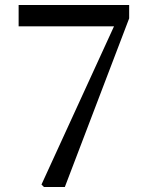

<svg xmlns="http://www.w3.org/2000/svg" viewBox="-20 -753 589 773"><path d="M55 -733V-647H439L147 -10L157 0H241L500 -679V-733Z"/></svg>

Font: Noto Serif CJK JP Medium
Style: Regular
Weight: 500
Designer: Ryoko NISHIZUKA 西塚涼子 (kana & ideographs); Frank Grießhammer (Latin, Greek & Cyrillic); Wenlong ZHANG 张文龙 (bopomofo); San
Foundry: Adobe Systems Incorporated
Version: Version 1.000;PS 1;hotconv 16.6.53;makeotf.lib2.5.65590